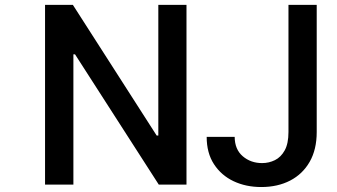

<svg xmlns="http://www.w3.org/2000/svg" viewBox="-20 -747 1362 777"><path d="M734.7 -727.3V0H622.5L283.7 -527H277V0H162.3V-727.3H274.9L614 -198.5H620.7V-727.3ZM1147.4 -212.7V-727.3H1261.7V-212.7Q1261.7 -142 1233.3 -92.3Q1204.9 -42.6 1154.3 -16.3Q1103.7 9.9 1037.3 9.9Q975.1 9.9 925.2 -13.7Q875.4 -37.3 845.9 -82.6Q816.4 -127.8 816.4 -193.2H929.7Q930 -142.4 962.4 -114.7Q994.7 -87 1040.8 -87Q1068.2 -87 1092.5 -98.9Q1116.8 -110.8 1132.1 -138.3Q1147.4 -165.8 1147.4 -212.7Z"/></svg>

Font: Interface Medium
Style: Regular
Weight: 500
Designer: Rasmus Andersson
Foundry: rsms
Version: Version 1.8